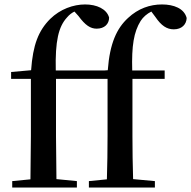

<svg xmlns="http://www.w3.org/2000/svg" viewBox="-20 -844 860 864"><path d="M460 0H677V-29L579 -38C577 -103 576 -168 576 -232V-489H721V-527H575C572 -638 582 -700 613 -750C624 -767 641 -782 661 -792L679 -768C706 -728 731 -712 762 -712C798 -712 819 -734 820 -763C809 -806 762 -824 709 -824C655 -824 602 -806 556 -763C506 -717 474 -650 465 -528L451 -527H231C228 -659 243 -724 282 -766C292 -778 303 -786 315 -792L333 -772C364 -730 387 -715 415 -715C450 -715 471 -736 471 -765C460 -804 415 -824 363 -824C310 -824 251 -803 206 -759C153 -706 128 -642 120 -528L30 -520V-489H119V-232L117 -37L35 -29V0H326V-29L234 -38L232 -232V-489H464V-232C464 -167 463 -102 461 -37L380 -29V0Z"/></svg>

Font: Noto Serif HK SemiBold
Style: Regular
Weight: 600
Designer: Ryoko NISHIZUKA 西塚涼子 (kana & ideographs); Frank Grießhammer (Latin, Greek & Cyrillic); Wenlong ZHANG 张文龙 (bopomofo); San
Foundry: Adobe
Version: Version 2.001;hotconv 1.1.0;makeotfexe 2.6.0